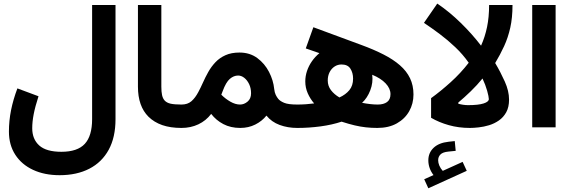

<svg xmlns="http://www.w3.org/2000/svg" viewBox="-20 -701 3128 1052"><path d="M484.7 -673.6V-48.1Q484.7 43.7 444.6 87.2Q404.4 130.7 316.4 130.7Q233.6 130.7 195.1 96.2Q156.6 61.6 156.6 1.8Q156.6 -33.6 164.5 -74.8Q172.4 -116.1 191 -173.6L75.3 -216.7Q52.4 -156.1 40.6 -97.6Q28.9 -39.1 28.9 19.8Q28.9 93.3 63.8 146.9Q98.6 200.6 161.2 229.7Q223.8 258.9 306.6 258.9Q400.8 258.9 469.5 223.4Q538.2 188 575.6 119.6Q612.9 51.3 612.9 -48.1V-673.6Z M735.8 -673.6V-226Q735.8 -118.9 793.6 -61.4Q824.5 -31 869.1 -15.5Q913.8 0 973.9 0H974.4V-128.2H973.9Q935.7 -128.2 914.4 -133Q893.2 -137.8 881.6 -150.8Q871.8 -162.1 867.9 -180.2Q864 -198.4 864 -226V-673.6Z M974.6 -128.2Q948.1 -128.2 929.2 -109.5Q910.3 -90.8 910.3 -64.3Q910.3 -37.8 929.2 -18.9Q948.1 0 974.6 0Q1025 0 1066.9 -19.8Q1108.8 -39.6 1137.1 -76.9Q1163.7 -42.2 1203.7 -21.1Q1243.7 0 1296.5 0Q1341.6 0 1378.6 -18.6Q1415.6 -37.1 1439.9 -67.6Q1468 -32.7 1512.2 -16.4Q1556.4 0 1608.9 0H1609.4V-128.2H1608.9Q1559.7 -128.2 1537.3 -137.5Q1514.9 -146.7 1504.6 -159.3Q1497.2 -168.2 1490.8 -181.2Q1484.5 -194.1 1482.4 -213.6Q1477.7 -260.9 1454.1 -306.8Q1430.5 -352.7 1389.8 -382.9Q1349 -413.1 1292 -413.1Q1247.6 -413.1 1215.5 -398.6Q1183.3 -384.2 1160.6 -360.2Q1137.9 -336.3 1121.4 -307Q1104.9 -277.7 1091.6 -247.7Q1085.3 -233.9 1079.2 -221.1Q1073.1 -208.3 1066.5 -196.3Q1049.8 -164.7 1028.9 -146.4Q1007.9 -128.2 974.6 -128.2ZM1192.6 -182.1 1200 -201.4Q1218 -250.6 1239.4 -268.9Q1260.7 -287.1 1284.7 -287.1Q1302.5 -287.1 1318.6 -274.4Q1334.7 -261.7 1345.2 -239.7Q1355.6 -217.8 1355.6 -189.7Q1355.6 -160.2 1336.4 -144.2Q1317.3 -128.2 1295.4 -128.2Q1269.4 -128.2 1241.8 -144.2Q1214.1 -160.3 1192.6 -182.1Z M1609.4 -128.2Q1582.9 -128.2 1564 -109.5Q1545 -90.8 1545 -64.3Q1545 -37.8 1564 -18.9Q1582.9 0 1609.4 0Q1672.7 0 1736.3 -8.5Q1799.9 -17.1 1851.7 -34.4Q1890.5 -21.9 1922.7 -14.2Q1954.8 -6.6 1985 -3.3Q2015.1 0 2047.4 0Q2110.1 0 2154.5 -25.1Q2198.9 -50.2 2222.2 -91.8Q2245.5 -133.4 2245.5 -183.3Q2245.5 -232.9 2226.7 -272.2Q2207.9 -311.5 2171.2 -343.4Q2134.5 -375.4 2081.3 -402.5Q2028.1 -429.7 1959 -455L1697 -551.8L1655.4 -435.7L1730.1 -409.8Q1706.3 -390.1 1688.9 -365.1Q1671.5 -340.1 1662.1 -312Q1652.7 -283.8 1652.7 -254.8Q1652.7 -220.5 1666.2 -189.9Q1679.7 -159.3 1701.2 -134.4Q1681.5 -131.7 1657.2 -129.9Q1632.9 -128.2 1609.4 -128.2ZM1839.8 -167Q1810.8 -184.1 1793.3 -207.2Q1775.8 -230.3 1775.8 -259.9Q1775.8 -285.6 1785.9 -305.5Q1796.1 -325.3 1813.2 -336.5Q1830.3 -347.7 1851.3 -347.7Q1885.3 -347.7 1899.9 -324.8Q1914.6 -302 1914.6 -270.3Q1914.6 -231.8 1894.3 -207.2Q1874.1 -182.6 1839.8 -167ZM1963.9 -137.6Q1992.7 -164.2 2008.9 -206.4Q2025.1 -248.7 2019.4 -291.4Q2066.4 -272.2 2093 -244.1Q2119.5 -216.1 2119.5 -185.2Q2119.5 -155.6 2100.7 -141.9Q2081.9 -128.2 2049.6 -128.2Q2030.6 -128.2 2008.4 -130.7Q1986.2 -133.2 1963.9 -137.6Z M2623.7 -270.9Q2639.9 -236.7 2649.2 -203.6Q2658.4 -170.4 2658.4 -158.1Q2658.4 -143.4 2629.8 -134.2Q2601.1 -124.9 2544.9 -124.9Q2531.2 -124.9 2517.5 -127Q2503.8 -129 2491.1 -132.7V-139.2Q2524.3 -166.9 2559.4 -200.9Q2594.6 -235 2623.7 -270.9ZM2615.8 -450.8Q2566.3 -515.4 2504.3 -575.9Q2442.3 -636.5 2375.9 -681.4L2302.9 -575.7Q2344.8 -547.9 2389 -514.8Q2433.2 -481.7 2474.4 -442.6Q2515.6 -403.6 2548.2 -357.2Q2503.7 -299.6 2449.1 -250.4Q2394.5 -201.2 2342 -163.2V-55.7Q2385 -30.5 2439 -15.3Q2493 0 2554.8 0Q2575.1 0 2602.9 -3.1Q2630.7 -6.1 2659.6 -14.8Q2688.5 -23.6 2713.4 -40.8Q2738.3 -58 2753.7 -85.8Q2769.2 -113.6 2769.2 -155.2Q2769.2 -202.5 2745.7 -254.6Q2722.3 -306.8 2693.2 -355.6Q2720.8 -401.7 2742.2 -448.2Q2763.7 -494.8 2775.9 -549.3Q2788.1 -603.8 2788.1 -673.6H2659.9Q2659.9 -607.5 2648.7 -553.3Q2637.5 -499 2615.8 -450.8ZM2326.9 330.6 2537.4 235 2514.8 185.9 2405.9 235.2Q2393.6 221.8 2387.1 206.2Q2380.7 190.6 2380.7 177.2Q2380.7 158.1 2393.4 145.3Q2406 132.4 2437.4 129.5L2476.8 125.5L2471.7 72L2437.4 75.7Q2384.5 81.5 2355.7 108.9Q2326.9 136.4 2326.9 177.2Q2326.9 220.8 2355.2 258.3L2304.3 281.1Z M3024.3 -3.2V-673.6H2896.1V-3.2Z"/></svg>

Font: Estedad-VF-FD Black
Style: Regular
Weight: 900
Designer: Amin Abedi
Version: Version 4.000